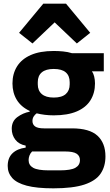

<svg xmlns="http://www.w3.org/2000/svg" viewBox="-20 -815 602 1047"><path d="M555 38Q555 93 528.5 132Q502 171 440 191.5Q378 212 271 212Q180 212 125.5 197.5Q71 183 46.5 155.5Q22 128 22 90Q22 46 48 21Q74 -4 120 -10V-21Q83 -28 63.5 -53.5Q44 -79 44 -113Q44 -154 74.5 -176.5Q105 -199 142 -206V-210Q95 -232 71.5 -270.5Q48 -309 48 -360Q48 -413 73 -453Q98 -493 148 -515Q198 -537 273 -537Q298 -537 324 -534.5Q350 -532 372 -525H546V-426H482V-424Q489 -416 493.5 -398Q498 -380 498 -360Q498 -308 473.5 -268.5Q449 -229 399 -207.5Q349 -186 273 -186Q247 -186 223.5 -189Q200 -192 180 -197Q170 -190 163.5 -179.5Q157 -169 157 -155Q157 -136 171.5 -125.5Q186 -115 220 -115H372Q468 -115 511.5 -75Q555 -35 555 38ZM273 -283Q317 -283 338.5 -302Q360 -321 360 -355V-367Q360 -402 338.5 -420.5Q317 -439 273 -439Q230 -439 208 -420.5Q186 -402 186 -367V-355Q186 -321 208 -302Q230 -283 273 -283ZM416 58Q416 35 397.5 23Q379 11 335 11H155Q145 21 140.5 33.5Q136 46 136 58Q136 86 161 100Q186 114 246 114H306Q366 114 391 100Q416 86 416 58ZM216 -795H340L472 -636L399 -578L278 -693L157 -578L84 -636Z"/></svg>

Font: IBM Plex Sans Var
Style: Regular
Weight: 400
Designer: Mike Abbink, Paul van der Laan, Pieter van Rosmalen
Foundry: Bold Monday
Version: Version 3.000